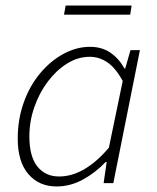

<svg xmlns="http://www.w3.org/2000/svg" viewBox="-20 -661 567 693"><path d="M184 12Q121 12 82.5 -32.5Q44 -77 44 -161Q44 -230 65.5 -290.5Q87 -351 124.5 -396Q162 -441 209 -466.5Q256 -492 305 -492Q348 -492 379 -470.5Q410 -449 429 -414H432L451 -480H485L389 0H354L365 -76H361Q325 -38 279.5 -13Q234 12 184 12ZM193 -24Q240 -24 285.5 -51Q331 -78 373 -128L423 -369Q397 -416 367.5 -436Q338 -456 304 -456Q261 -456 222 -431.5Q183 -407 152.5 -366.5Q122 -326 104 -274.5Q86 -223 86 -169Q86 -96 115 -60Q144 -24 193 -24ZM211 -608 217 -641H455L450 -608Z"/></svg>

Font: Source Sans 3 ExtraLight Light
Style: Italic
Weight: 300
Italic angle: -11°
Version: Version 3.052;hotconv 1.1.0;makeotfexe 2.6.0